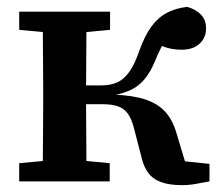

<svg xmlns="http://www.w3.org/2000/svg" viewBox="-20 -529 648 560"><path d="M36 0V-53L144 -63H196L300 -53V0ZM36 -442V-495H301V-442L196 -432H144ZM104 0Q105 -31 105 -68Q105 -105 105.5 -144Q106 -183 106 -218V-277Q106 -312 105.5 -351Q105 -390 105 -427.5Q105 -465 104 -495H233Q232 -465 232 -427Q232 -389 231.5 -349.5Q231 -310 231 -273V-224Q231 -187 231.5 -146.5Q232 -106 232 -68.5Q232 -31 233 0ZM393 -69 370 -158Q363 -184 352 -198.5Q341 -213 323.5 -219Q306 -225 281 -225H193V-280H276Q303 -280 322.5 -289Q342 -298 357.5 -320Q373 -342 386 -380Q402 -425 421.5 -451.5Q441 -478 466.5 -491.5Q492 -505 526 -509Q551 -502 566 -486.5Q581 -471 581 -446Q581 -419 562 -401.5Q543 -384 510 -384Q482 -384 460 -392Q438 -400 417 -413L486 -447Q472 -428 459 -406.5Q446 -385 431 -348Q418 -318 402 -298.5Q386 -279 364 -268Q342 -257 311 -251V-253Q367 -251 403.5 -239Q440 -227 461.5 -203.5Q483 -180 494 -143L534 -10L447 -66L591 -51V0Q574 3 553 7Q532 11 511 11Q460 11 432 -6.5Q404 -24 393 -69Z"/></svg>

Font: Source Serif 4 SemiBold
Style: Regular
Weight: 600
Designer: Frank Grießhammer
Foundry: Adobe Systems Incorporated
Version: Version 4.004;hotconv 1.0.116;makeotfexe 2.5.65601